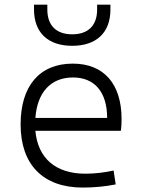

<svg xmlns="http://www.w3.org/2000/svg" viewBox="-20 -803 626 832"><path d="M338.4 9.8C384.8 9.8 436 5.4 481.4 -3.9L472.2 -64C432.6 -55.2 388.7 -50.3 350.1 -50.3C221.2 -50.3 144 -117.2 133.3 -236.3H503.9C505.9 -250 506.8 -268.1 506.8 -287.1C506.8 -440.4 429.2 -527.3 295.4 -527.3C151.9 -527.3 69.3 -431.2 69.3 -263.7C69.3 -89.4 167 9.8 338.4 9.8ZM133.3 -292C141.6 -403.3 200.2 -467.3 296.4 -467.3C390.1 -467.3 444.3 -403.8 444.3 -292ZM293 -604.5C397.9 -604.5 458.5 -661.6 458.5 -761.7V-782.7H400.9V-761.7C400.9 -692.9 362.3 -654.3 293 -654.3C223.6 -654.3 185.1 -692.9 185.1 -761.7V-782.7H127.4V-761.7C127.4 -661.6 188 -604.5 293 -604.5Z"/></svg>

Font: Cascadia Mono Light
Style: Regular
Weight: 300
Monospace: yes
Designer: Aaron Bell
Foundry: Saja Typeworks
Version: Version 2404.023